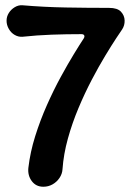

<svg xmlns="http://www.w3.org/2000/svg" viewBox="-20 -631 507 731"><path d="M145 80Q117 80 101 58.5Q85 37 88 8Q95 -52 114 -112.5Q133 -173 158.5 -230.5Q184 -288 211 -337.5Q238 -387 261.5 -425.5Q285 -464 299 -485Q303 -492 300.5 -496.5Q298 -501 290 -501Q233 -501 177 -499Q121 -497 65 -491Q50 -490 36 -498Q22 -506 13.5 -521Q5 -536 5 -552Q5 -568 13.5 -581.5Q22 -595 36 -603.5Q50 -612 65 -611Q147 -604 230 -602.5Q313 -601 395 -601Q427 -601 440.5 -586.5Q454 -572 454.5 -553Q455 -534 445 -519Q440 -512 422.5 -485.5Q405 -459 380.5 -418.5Q356 -378 329.5 -327.5Q303 -277 279 -220Q255 -163 238.5 -103.5Q222 -44 218 13Q217 31 206.5 46.5Q196 62 180 71Q164 80 145 80Z"/></svg>

Font: Winky Sans Medium
Style: Regular
Weight: 500
Designer: Simon Atzbach
Foundry: typofactur
Version: Version 1.205